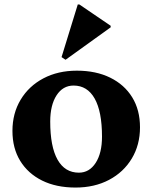

<svg xmlns="http://www.w3.org/2000/svg" viewBox="-20 -829 686 864"><path d="M320 15Q233 15 169.5 -16.5Q106 -48 71 -105Q36 -162 36 -240Q36 -319 73 -380.5Q110 -442 175.5 -476.5Q241 -511 326 -511Q412 -511 476 -479.5Q540 -448 575 -391Q610 -334 610 -256Q610 -177 573 -115.5Q536 -54 470.5 -19.5Q405 15 320 15ZM335 -52Q382 -52 410.5 -96Q439 -140 439 -214Q439 -327 406 -385.5Q373 -444 311 -444Q263 -444 234.5 -400Q206 -356 206 -282Q206 -169 239 -110.5Q272 -52 335 -52ZM275 -560 257 -572 330 -809H337L478 -713V-706Z"/></svg>

Font: Platypi
Style: Bold
Weight: 700
Designer: David Sargent
Foundry: Bolt Cutter Type
Version: Version 1.200; ttfautohint (v1.8.4.7-5d5b)